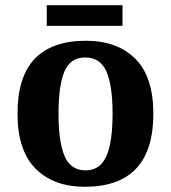

<svg xmlns="http://www.w3.org/2000/svg" viewBox="-20 -705 655 735"><path d="M305 10Q185 10 116 -59.5Q47 -129 47 -270Q47 -411 113 -480Q179 -549 309 -549Q429 -549 498 -480Q567 -411 567 -270Q567 -129 501 -59.5Q435 10 305 10ZM307 -53Q346 -53 368.5 -78Q391 -103 401 -151.5Q411 -200 411 -270Q411 -377 387.5 -431Q364 -485 306 -485Q249 -485 226.5 -431Q204 -377 204 -270Q204 -163 227 -108Q250 -53 307 -53ZM159 -606V-685H449V-606Z"/></svg>

Font: Noto Rashi Hebrew
Style: Bold
Weight: 700
Version: Version 1.006